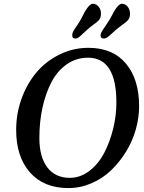

<svg xmlns="http://www.w3.org/2000/svg" viewBox="-20 -963 748 998"><path d="M432.1 -807.6Q424.3 -800.8 414.6 -791.5Q404.8 -782.2 400.4 -778.3Q396 -774.4 390.4 -770Q384.8 -765.6 380.6 -764.2Q376.5 -762.7 371.6 -762.7Q354.5 -762.7 355.5 -780.3Q355.5 -785.2 356.7 -790Q357.9 -794.9 361.8 -801.8Q365.7 -808.6 368.7 -813.2Q371.6 -817.9 379.2 -828.9Q386.7 -839.8 391.1 -846.7Q401.4 -863.3 411.6 -884Q421.9 -904.8 428.2 -913.6Q447.3 -943.4 462.9 -943.4Q480 -943.4 492.7 -928.2Q505.4 -913.1 504.9 -889.6Q503.9 -868.7 492.2 -856Q483.9 -847.7 463.9 -833.3Q443.8 -818.8 432.1 -807.6ZM582 -807.6Q576.7 -802.7 568.8 -795.7Q561 -788.6 557.4 -785.2Q553.7 -781.7 548.3 -777.1Q543 -772.5 540 -770.5Q537.1 -768.6 533 -766.4Q528.8 -764.2 525.6 -763.4Q522.5 -762.7 519 -762.7Q502 -762.7 502.9 -780.3Q502.9 -786.1 506.3 -793.5Q509.8 -800.8 513.7 -806.6Q517.6 -812.5 526.1 -825Q534.7 -837.4 540.5 -846.7Q552.2 -864.3 563 -885Q573.7 -905.8 579.1 -913.6Q598.1 -943.4 614.3 -943.4Q630.9 -943.4 643.6 -928.2Q656.2 -913.1 655.8 -889.6Q655.8 -869.1 643.1 -856Q634.3 -847.2 614 -832.5Q593.8 -817.9 582 -807.6ZM64 -287.6Q64 -372.1 92 -450Q120.1 -527.8 169.2 -586.2Q218.3 -644.5 288.8 -679.4Q359.4 -714.4 439.9 -714.4Q565.9 -714.4 634.5 -632.6Q703.1 -550.8 703.1 -411.1Q703.1 -351.1 685.8 -289.8Q668.5 -228.5 635 -174.3Q601.6 -120.1 557.4 -77.6Q513.2 -35.2 455.3 -10.3Q397.5 14.6 335 14.6Q207.5 14.6 135.7 -66.9Q64 -148.4 64 -287.6ZM342.8 -38.6Q397.9 -38.6 445.1 -75Q492.2 -111.3 522 -168.9Q551.8 -226.6 568.4 -294.7Q585 -362.8 585 -429.7Q585 -663.1 437.5 -663.1Q376 -663.1 326.9 -628.7Q277.8 -594.2 247.3 -535.6Q216.8 -477.1 200.7 -403.1Q184.6 -329.1 184.6 -246.1Q184.6 -147 226.1 -92.8Q267.6 -38.6 342.8 -38.6Z"/></svg>

Font: Cooper* Medium
Style: Italic
Weight: 500
Italic angle: -7°
Designer: Owen Earl
Foundry: indestructible type*
Version: Version 0.001